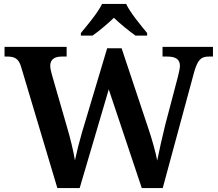

<svg xmlns="http://www.w3.org/2000/svg" viewBox="-20 -951 1100 971"><path d="M389 -784V-771H448C480 -793 526 -832 556 -861C586 -832 634 -793 665 -771H724V-784C693 -822 639 -886 618 -931H496C475 -886 420 -822 389 -784ZM87 -612 270 0H383L530 -499L697 0H803L962 -587C981 -653 999 -665 1038 -665H1057V-714H802V-665H825C869 -665 890 -651 890 -617C890 -606 884 -580 880 -564L815 -317C799 -253 785 -187 775 -139C768 -177 750 -244 728 -308L595 -707H522L394 -279C380 -231 369 -186 359 -140C352 -185 335 -254 319 -308L244 -568C239 -585 234 -606 234 -617C234 -650 254 -665 294 -665H317V-714H3V-665H16C55 -665 75 -654 87 -612Z"/></svg>

Font: Noto Serif Oriya SemiBold
Style: Regular
Weight: 600
Designer: David Williams
Foundry: Google LLC, David Williams
Version: Version 1.051